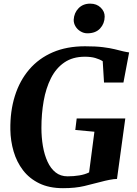

<svg xmlns="http://www.w3.org/2000/svg" viewBox="-20 -1000 733 1029"><path d="M317.5 8.5Q243.5 8.5 190.2 -17.5Q137 -43.5 103.2 -87.8Q69.5 -132 53 -188.2Q36.5 -244.5 35.5 -305Q34 -404 59.8 -486Q85.5 -568 136.8 -627.8Q188 -687.5 263 -719.8Q338 -752 435.5 -752Q493.5 -752 531.5 -747.2Q569.5 -742.5 595.5 -736Q621.5 -729.5 642 -724.5Q649.5 -723 657 -721.5Q664.5 -720 672 -719L641.5 -557.5H537.5L530.5 -672Q514 -682.5 490.8 -689.2Q467.5 -696 435 -696Q369.5 -696 324.8 -665.2Q280 -634.5 253 -580.8Q226 -527 214 -458.5Q202 -390 202 -314.5Q202 -263.5 210 -216.8Q218 -170 234.8 -133.5Q251.5 -97 278 -76Q304.5 -55 342 -55Q375.5 -55 405.5 -60Q435.5 -65 457.5 -76L486 -294L383.5 -303.5L391 -365H651.5L607 -41Q591.5 -41 567 -36.2Q542.5 -31.5 521 -25.5Q479.5 -14.5 431.8 -3Q384 8.5 317.5 8.5ZM448 -821.5Q429 -821.5 411.8 -831.8Q394.5 -842 384.5 -858.8Q374.5 -875.5 375 -894.5Q377 -931 401 -955.8Q425 -980.5 463.5 -980.5Q498 -980.5 519.8 -959.2Q541.5 -938 541 -910.5Q540.5 -873.5 516.5 -847.5Q492.5 -821.5 448 -821.5Z"/></svg>

Font: Merriweather 36pt ExtraBold
Style: Italic
Weight: 800
Italic angle: -7.8°
Version: Version 2.101